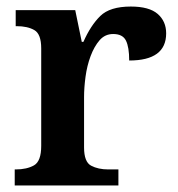

<svg xmlns="http://www.w3.org/2000/svg" viewBox="-20 -567 543 587"><path d="M25 0V-49H28Q62 -49 84 -61.5Q106 -74 106 -121V-419Q106 -463 85 -475Q64 -487 31 -487H28V-536H210L230 -439H235Q257 -489 286.5 -518Q316 -547 380 -547Q436 -547 462 -524.5Q488 -502 488 -465Q488 -382 375 -382Q375 -423 365 -443Q355 -463 326 -463Q301 -463 284.5 -444Q268 -425 257 -395.5Q246 -366 241.5 -332.5Q237 -299 237 -270V-116Q237 -72 258.5 -60.5Q280 -49 311 -49H342V0Z"/></svg>

Font: Noto Serif Myanmar SemiBold
Style: Regular
Weight: 600
Designer: Ben Mitchell and the Monotype Design Team
Foundry: Monotype Imaging Inc.
Version: Version 2.106; ttfautohint (v1.8.4.7-5d5b)